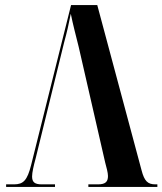

<svg xmlns="http://www.w3.org/2000/svg" viewBox="-20 -734 638 754"><path d="M289 -550 393 -96C398 -77 404 -56 404 -43C404 -22 396 -10 365 -10H327V0H598V-10H590C560 -10 547 -23 536 -65L362 -714H259L102 -85C87 -26 72 -10 35 -10H4V0H196V-10H144C116 -10 106 -19 106 -41C106 -56 112 -83 120 -112L232 -568C243 -608 250 -639 258 -680C267 -635 277 -599 289 -550Z"/></svg>

Font: Noto Serif Display ExtraCondensed
Style: Bold
Weight: 700
Width: 2
Designer: Monotype Design Team
Foundry: Monotype Imaging Inc.
Version: Version 2.009